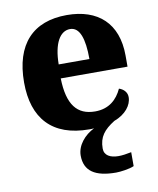

<svg xmlns="http://www.w3.org/2000/svg" viewBox="-87 -618 760 923"><g transform="rotate(-10 293.0 -156.5)"><path d="M405 237C426 237 472 231 493 221V153C469 158 448 161 430 161C390 161 361 146 361 112C361 55 387 24 439 -9C496 -30 527 -71 527 -110C527 -134 510 -151 488 -158C465 -108 425 -70 357 -70C269 -70 224 -126 221 -255H547V-309C547 -467 454 -550 302 -550C137 -550 44 -453 44 -266C44 -91 133 10 314 10C322 10 329 10 337 9C290 32 251 77 251 127C251 203 303 237 405 237ZM373 -323H223C224 -426 257 -481 306 -481C353 -481 373 -423 373 -323Z"/></g></svg>

Font: Noto Serif Malayalam ExtraBold
Style: Regular
Weight: 800
Designer: Indian type Foundry, Jelle Bosma, Monotype Design Team
Foundry: Monotype Imaging Inc.
Version: Version 2.104